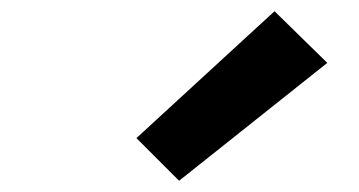

<svg xmlns="http://www.w3.org/2000/svg" viewBox="-20 -845 640 342"><path d="M299 -523 223 -599 469 -825 563 -733Z"/></svg>

Font: Iosevka HT Extrabold Extended
Style: Italic
Weight: 800
Width: 7
Italic angle: -9°
Monospace: yes
Designer: Belleve Invis
Foundry: Belleve Invis
Version: Version 32.3.0; ttfautohint (v1.8.4)